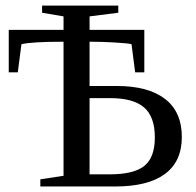

<svg xmlns="http://www.w3.org/2000/svg" viewBox="-20 -675 711 695"><path d="M638.2 -179.2Q638.2 -90.3 576.9 -45.2Q515.6 0 397.5 0H126V-25.9L210 -38.6V-523.9H202.6Q98.1 -523.9 57.6 -515.1L44.4 -413.1H11.7V-566.9H210V-615.7L132.3 -628.9V-654.8H408.2V-628.9L304.2 -615.7V-566.9H502.4V-413.1H469.2L456.1 -515.1Q441.4 -518.6 395.5 -521.2Q349.6 -523.9 311.5 -523.9H304.2V-363.8H402.3Q516.6 -363.8 577.4 -316.9Q638.2 -270 638.2 -179.2ZM540.5 -177.2Q540.5 -252.9 501.2 -286.4Q461.9 -319.8 379.4 -319.8H304.2V-43.9H376.5Q464.8 -43.9 502.7 -74.7Q540.5 -105.5 540.5 -177.2Z"/></svg>

Font: Tinos
Style: Regular
Weight: 400
Designer: Steve Matteson
Foundry: Monotype Imaging Inc.
Version: Version 1.23